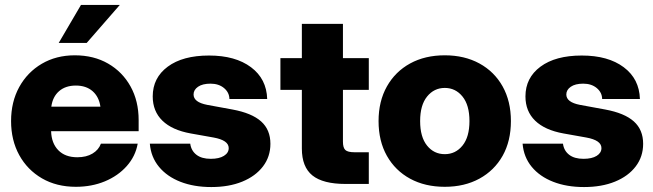

<svg xmlns="http://www.w3.org/2000/svg" viewBox="-20 -754 2678 787"><path d="M291 11.7Q211.9 11.7 152.1 -22.9Q92.3 -57.6 58.8 -118.4Q25.4 -179.2 25.4 -257.8Q25.4 -336.4 58.8 -397.2Q92.3 -458 151.4 -492.7Q210.4 -527.3 286.6 -527.3Q364.3 -527.3 423.1 -493.4Q481.9 -459.5 515.1 -399.7Q548.3 -339.8 548.3 -261.7V-216.3H189.5Q190.9 -167 219 -138.2Q247.1 -109.4 296.9 -109.4Q334 -109.4 359.1 -124.5Q384.3 -139.6 393.6 -165H544.4Q535.2 -113.3 499.5 -73.2Q463.9 -33.2 409.9 -10.7Q356 11.7 291 11.7ZM190.4 -316.9H391.6Q385.7 -357.4 359.4 -380.4Q333 -403.3 291 -403.3Q248.5 -403.3 222.2 -380.4Q195.8 -357.4 190.4 -316.9ZM220.7 -578.1 312 -733.9H471.2L335.4 -578.1Z M846.2 12.7Q774.9 12.7 719.7 -8.8Q664.6 -30.3 631.6 -70.3Q598.6 -110.4 594.2 -165H759.8Q763.7 -136.2 785.2 -119.6Q806.6 -103 843.8 -103Q878.4 -103 897.9 -115.2Q917.5 -127.4 917.5 -147Q917.5 -179.2 855 -190.4L761.7 -207Q685.5 -220.7 645.8 -259.3Q606 -297.9 606 -358.9Q606 -435.1 667.5 -480.7Q729 -526.4 836.9 -526.4Q944.8 -526.4 1008.8 -478.5Q1072.8 -430.7 1075.2 -348.1H920.4Q919.9 -375 898.2 -393.1Q876.5 -411.1 842.8 -411.1Q810.1 -411.1 791.7 -398.4Q773.4 -385.7 773.4 -366.7Q773.4 -335 829.1 -324.2L932.6 -305.2Q1012.2 -290.5 1050.3 -256.3Q1088.4 -222.2 1088.4 -164.6Q1088.4 -111.8 1057.9 -71.8Q1027.3 -31.7 972.9 -9.5Q918.5 12.7 846.2 12.7Z M1491.7 -515.6V-385.7H1385.7V-173.3Q1385.7 -148.4 1395.5 -139.2Q1405.3 -129.9 1433.6 -129.9H1491.7V0H1396.5Q1303.7 0 1260.5 -34.9Q1217.3 -69.8 1217.3 -145V-385.7H1129.4V-515.6H1217.3V-656.2H1385.7V-515.6Z M1803.2 11.7Q1722.2 11.7 1661.1 -21.5Q1600.1 -54.7 1565.9 -115.2Q1531.7 -175.8 1531.7 -257.8Q1531.7 -338.9 1565.9 -399.7Q1600.1 -460.4 1661.1 -493.9Q1722.2 -527.3 1803.2 -527.3Q1883.8 -527.3 1945.1 -493.9Q2006.3 -460.4 2040.3 -399.7Q2074.2 -338.9 2074.2 -257.8Q2074.2 -175.8 2040.3 -115.5Q2006.3 -55.2 1945.1 -21.7Q1883.8 11.7 1803.2 11.7ZM1803.2 -122.1Q1847.2 -122.1 1875.7 -157.2Q1904.3 -192.4 1904.3 -257.8Q1904.3 -323.2 1875.7 -358.4Q1847.2 -393.6 1803.2 -393.6Q1759.3 -393.6 1730.7 -358.4Q1702.1 -323.2 1702.1 -257.8Q1702.1 -192.4 1730.5 -157.2Q1758.8 -122.1 1803.2 -122.1Z M2374 12.7Q2302.7 12.7 2247.6 -8.8Q2192.4 -30.3 2159.4 -70.3Q2126.5 -110.4 2122.1 -165H2287.6Q2291.5 -136.2 2313 -119.6Q2334.5 -103 2371.6 -103Q2406.2 -103 2425.8 -115.2Q2445.3 -127.4 2445.3 -147Q2445.3 -179.2 2382.8 -190.4L2289.6 -207Q2213.4 -220.7 2173.6 -259.3Q2133.8 -297.9 2133.8 -358.9Q2133.8 -435.1 2195.3 -480.7Q2256.8 -526.4 2364.7 -526.4Q2472.7 -526.4 2536.6 -478.5Q2600.6 -430.7 2603 -348.1H2448.2Q2447.8 -375 2426 -393.1Q2404.3 -411.1 2370.6 -411.1Q2337.9 -411.1 2319.6 -398.4Q2301.3 -385.7 2301.3 -366.7Q2301.3 -335 2356.9 -324.2L2460.4 -305.2Q2540 -290.5 2578.1 -256.3Q2616.2 -222.2 2616.2 -164.6Q2616.2 -111.8 2585.7 -71.8Q2555.2 -31.7 2500.7 -9.5Q2446.3 12.7 2374 12.7Z"/></svg>

Font: Inter Display ExtraBold
Style: Regular
Weight: 800
Designer: Rasmus Andersson
Foundry: rsms
Version: Version 4.000;git-a52131595